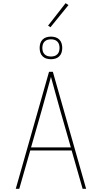

<svg xmlns="http://www.w3.org/2000/svg" viewBox="-20 -1186 640 1206"><path d="M79 0 288 -735H312L521 0H499L430 -241H170L101 0ZM425 -260 359 -490Q344 -543 329.5 -596Q315 -649 300 -703Q285 -649 270.5 -596Q256 -543 241 -490L175 -260ZM300 -814Q286 -814 272 -818Q258 -822 247.5 -832.5Q237 -843 233 -857Q229 -871 229 -885Q229 -899 233 -913Q237 -927 247.5 -937.5Q258 -948 272 -952Q286 -956 300 -956Q314 -956 328 -952Q342 -948 352.5 -937.5Q363 -927 367 -913Q371 -899 371 -885Q371 -871 367 -857Q363 -843 352.5 -832.5Q342 -822 328 -818Q314 -814 300 -814ZM300 -831Q311 -831 321.5 -834Q332 -837 340 -845Q348 -853 351 -863.5Q354 -874 354 -885Q354 -896 351 -906.5Q348 -917 340 -925Q332 -933 321.5 -936Q311 -939 300 -939Q289 -939 278.5 -936Q268 -933 260 -925Q252 -917 249 -906.5Q246 -896 246 -885Q246 -874 249 -863.5Q252 -853 260 -845Q268 -837 278.5 -834Q289 -831 300 -831ZM297 -1015 282 -1025 392 -1166 410 -1154Z"/></svg>

Font: Iosevka Aile Thin
Style: Regular
Weight: 100
Designer: Belleve Invis
Foundry: Belleve Invis
Version: Version 31.1.0; ttfautohint (v1.8.4)